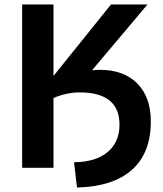

<svg xmlns="http://www.w3.org/2000/svg" viewBox="-20 -750 728 858"><path d="M393 -438 394 -436Q414 -438 426 -438Q533 -438 593.5 -377Q654 -316 654 -207Q654 -66 569.5 9Q485 84 324 88L311 -25Q408 -26 461 -70.5Q514 -115 514 -193Q514 -337 336 -337Q277 -337 219 -312V0H79V-730H219V-413H221L476 -730H639Z"/></svg>

Font: Mplus 1p Bold
Style: Bold
Weight: 700
Version: Version 1.061